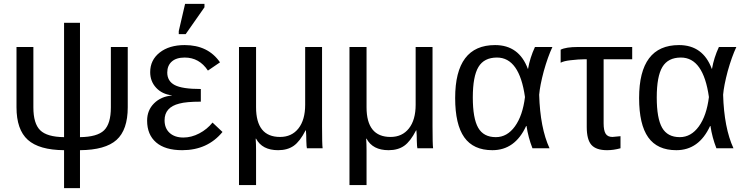

<svg xmlns="http://www.w3.org/2000/svg" viewBox="-20 -773 3888 1001"><path d="M397 -654V-58Q487 -59 522.5 -93.5Q558 -128 558 -213V-528H646V-214Q646 -96 587.5 -43.5Q529 9 397 10V208H314V10Q184 9 125 -44Q66 -97 66 -214V-528H154V-213Q154 -129 189.5 -94Q225 -59 314 -58V-654Z M936 -56Q978 -56 1019 -77.5Q1060 -99 1088 -134L1140 -85Q1062 10 930 10Q841 10 794 -30.5Q747 -71 747 -144Q747 -198 783 -234Q819 -270 876 -275V-276Q825 -282 794 -315.5Q763 -349 763 -397Q763 -460 812.5 -499Q862 -538 943 -538Q1065 -538 1127 -448L1064 -405Q1019 -473 943 -473Q899 -473 875.5 -452Q852 -431 852 -395Q852 -350 891 -329.5Q930 -309 1027 -309V-243Q951 -243 915 -233Q838 -214 838 -146Q838 -104 864.5 -80Q891 -56 936 -56ZM948 -595H912V-611L945 -753H1046V-735Z M1662 0H1580Q1578 -6 1577 -40Q1577 -49 1576.5 -67.5Q1576 -86 1575 -93H1573Q1544 -36 1511.5 -13Q1479 10 1430 10Q1347 10 1315 -50H1313Q1315 -22 1315 10V192H1226V-528H1315V-214Q1315 -59 1440 -59Q1501 -59 1536 -103.5Q1571 -148 1571 -227V-528H1659V-114Q1659 -21 1662 0Z M2238 0H2156Q2154 -6 2153 -40Q2153 -49 2152.5 -67.5Q2152 -86 2151 -93H2149Q2120 -36 2087.5 -13Q2055 10 2006 10Q1923 10 1891 -50H1889Q1891 -22 1891 10V192H1802V-528H1891V-214Q1891 -59 2016 -59Q2077 -59 2112 -103.5Q2147 -148 2147 -227V-528H2235V-114Q2235 -21 2238 0Z M2725 -116H2723Q2665 10 2547 10Q2448 10 2400.5 -57Q2353 -124 2353 -262Q2353 -538 2561 -538Q2686 -538 2732 -414H2733Q2743 -472 2769 -528H2860Q2836 -477 2815 -402Q2795 -327 2791 -279Q2796 -106 2845 0H2756Q2734 -56 2725 -116ZM2445 -265Q2445 -156 2473 -107Q2501 -58 2565 -58Q2624 -58 2664.5 -114Q2705 -170 2717 -267Q2688 -473 2571 -473Q2504 -473 2474.5 -424Q2445 -375 2445 -265Z M3039 -464H3026Q2998 -464 2955 -459Q2919 -455 2903 -446V-514Q2931 -528 2993 -528H3276V-464H3127V-130Q3127 -93 3137.5 -76Q3148 -59 3173 -59L3215 -63V0Q3179 10 3145 10Q3088 10 3063.5 -17.5Q3039 -45 3039 -111Z M3684 -116H3682Q3624 10 3506 10Q3407 10 3359.5 -57Q3312 -124 3312 -262Q3312 -538 3520 -538Q3645 -538 3691 -414H3692Q3702 -472 3728 -528H3819Q3795 -477 3774 -402Q3754 -327 3750 -279Q3755 -106 3804 0H3715Q3693 -56 3684 -116ZM3404 -265Q3404 -156 3432 -107Q3460 -58 3524 -58Q3583 -58 3623.5 -114Q3664 -170 3676 -267Q3647 -473 3530 -473Q3463 -473 3433.5 -424Q3404 -375 3404 -265Z"/></svg>

Font: Libra Sans
Style: Regular
Weight: 400
Foundry: Context Ltd
Version: Version 1.002